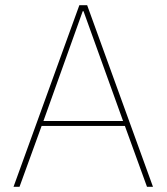

<svg xmlns="http://www.w3.org/2000/svg" viewBox="-20 -718 640 738"><path d="M545 0 460 -234H140L55 0H32L285 -698H315L568 0ZM301 -675H298L147 -253H453Z"/></svg>

Font: IBM Plex Sans Hebrew Thin
Style: Regular
Weight: 100
Designer: Mike Abbink, Paul van der Laan, Pieter van Rosmalen, Yanek Iontef
Foundry: Bold Monday
Version: Version 1.2